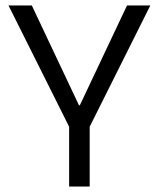

<svg xmlns="http://www.w3.org/2000/svg" viewBox="-20 -680 579 700"><path d="M232 0V-218L11 -660H96L268 -296H271L443 -660H528L307 -218V0Z"/></svg>

Font: Bricolage Grotesque 72pt Light
Style: Regular
Weight: 300
Designer: Mathieu Triay
Foundry: Atelier Triay
Version: Version 1.001;gftools[0.9.33.dev8+g029e19f]